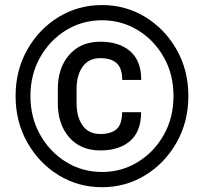

<svg xmlns="http://www.w3.org/2000/svg" viewBox="-20 -741 825 770"><path d="M469.7 -291H545.9Q545.9 -213.9 502 -175.8Q458 -137.7 382.3 -137.7Q303.7 -137.7 257.8 -189.9Q211.9 -242.2 211.9 -326.7V-384.8Q211.9 -468.8 257.8 -521.2Q303.7 -573.7 382.3 -573.7Q458 -573.7 502.2 -535.4Q546.4 -497.1 546.4 -420.4H470.2Q470.2 -467.3 448 -487.5Q425.8 -507.8 382.3 -507.8Q335.4 -507.8 311.3 -473.4Q287.1 -439 287.1 -385.3V-326.7Q287.1 -272 311.3 -237.8Q335.4 -203.6 382.3 -203.6Q425.8 -203.6 447.8 -223.4Q469.7 -243.2 469.7 -291ZM102.1 -356Q102.1 -269.5 140.9 -200.7Q179.7 -131.8 244.6 -91.6Q309.6 -51.3 389.2 -51.3Q468.3 -51.3 533.4 -91.6Q598.6 -131.8 637.2 -200.7Q675.8 -269.5 675.8 -356Q675.8 -442.4 637.2 -511Q598.6 -579.6 533.4 -619.6Q468.3 -659.7 389.2 -659.7Q309.6 -659.7 244.6 -619.6Q179.7 -579.6 140.9 -511Q102.1 -442.4 102.1 -356ZM42.5 -356Q42.5 -459 89.4 -541.7Q136.2 -624.5 214.8 -672.6Q293.5 -720.7 389.2 -720.7Q484.4 -720.7 563 -672.6Q641.6 -624.5 688.5 -541.7Q735.4 -459 735.4 -356Q735.4 -252.9 688.5 -169.9Q641.6 -86.9 563 -38.6Q484.4 9.8 389.2 9.8Q293.5 9.8 214.8 -38.6Q136.2 -86.9 89.4 -169.9Q42.5 -252.9 42.5 -356Z"/></svg>

Font: RobotoDEMO
Style: Regular
Weight: 400
Designer: Christian Robertson
Foundry: Google
Version: Version 2.136